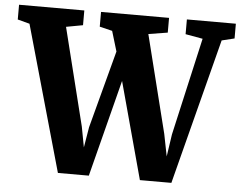

<svg xmlns="http://www.w3.org/2000/svg" viewBox="-70 -806 1089 869"><g transform="rotate(5 474.5 -371.5)"><path d="M-18 -676V-743H278.5V-676L202.5 -662L313 -218.5L330.5 -125.5L346 -218.5L439.5 -570.5L412 -662L354.5 -676V-743H663.5V-676L576.5 -662L687.5 -218.5L707.5 -117.5L722.5 -218.5L823 -662L744.5 -676V-743H967V-676L909.5 -662L739 0H596L476.5 -440L364 0H223.5L36.5 -661.5Z"/></g></svg>

Font: Merriweather 24pt SemiCondensed Black
Style: Regular
Weight: 900
Width: 4
Designer: Eben Sorkin
Foundry: Eben Sorkin
Version: Version 2.100